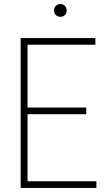

<svg xmlns="http://www.w3.org/2000/svg" viewBox="-20 -928 513 948"><path d="M82 0V-740H451V-707H116V-397H406V-364H116V-33H456V0ZM278 -845Q264.5 -845 255.8 -853.5Q247 -862 247 -876Q247 -890.5 255.8 -899.2Q264.5 -908 278 -908Q291.5 -908 300.2 -899.2Q309 -890.5 309 -876Q309 -862 300.2 -853.5Q291.5 -845 278 -845Z"/></svg>

Font: Encode Sans Condensed Thin
Style: Regular
Weight: 100
Width: 3
Designer: Multiple Designers
Foundry: Impallari Type
Version: Version 3.000; ttfautohint (v1.8.3) -l 8 -r 50 -G 200 -x 14 